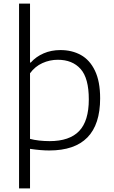

<svg xmlns="http://www.w3.org/2000/svg" viewBox="-20 -828 632 1068"><path d="M86 -808H147V-480H151Q180.5 -513 222.8 -531.2Q265 -549.5 316 -549.5Q380.5 -549.5 430 -522Q479.5 -494.5 508.2 -434.8Q537 -375 537 -281Q537 9 254 9Q208 9 147 0V220H86ZM474 -275Q474 -393.5 428.2 -444.5Q382.5 -495.5 301.5 -495.5Q256.5 -495.5 215.8 -477Q175 -458.5 147 -420.5V-55.5Q169 -49.5 198 -46.2Q227 -43 256 -43Q366.5 -43 420.2 -99Q474 -155 474 -275Z"/></svg>

Font: Encode Sans Semi Expanded Light
Style: Regular
Weight: 300
Width: 6
Designer: Multiple Designers
Foundry: Impallari Type
Version: Version 2.000